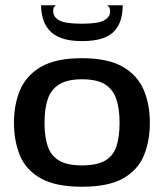

<svg xmlns="http://www.w3.org/2000/svg" viewBox="-20 -699 623 729"><path d="M291 10Q191 10 134.5 -22Q78 -54 55.5 -109Q33 -164 33 -233Q33 -303 56.5 -358Q80 -413 136 -445.5Q192 -478 291 -478Q390 -478 446 -445.5Q502 -413 525.5 -358Q549 -303 549 -233Q549 -164 526.5 -109Q504 -54 448 -22Q392 10 291 10ZM291 -71Q347 -71 378 -88.5Q409 -106 421.5 -142Q434 -178 434 -233Q434 -288 421 -324.5Q408 -361 377.5 -379.5Q347 -398 291 -398Q237 -398 205.5 -379Q174 -360 161.5 -323Q149 -286 149 -232Q149 -179 161.5 -143Q174 -107 205 -89Q236 -71 291 -71ZM291 -543Q243 -543 212.5 -554.5Q182 -566 165.5 -586Q149 -606 142.5 -630.5Q136 -655 136 -679H195Q191 -679 186.5 -674Q182 -669 182 -657Q182 -634 205 -621.5Q228 -609 291 -609Q354 -609 376 -622Q398 -635 398 -655Q398 -667 393.5 -673Q389 -679 385 -679H446Q446 -652 439.5 -627.5Q433 -603 416.5 -583.5Q400 -564 369.5 -553.5Q339 -543 291 -543Z"/></svg>

Font: Red Rose Medium
Style: Regular
Weight: 500
Designer: Jaikishan Patel
Version: Version 2.000